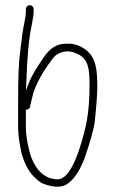

<svg xmlns="http://www.w3.org/2000/svg" viewBox="-20 -684 446 742"><path d="M95 -664C102.9 -664 110 -656.9 110 -649V-640C110 -629.3 107.7 -612.3 103 -589C91.7 -537.9 84.5 -461.6 81.5 -360C81.2 -348.7 80.7 -340 80 -334C82 -338.7 85.8 -348.2 91.3 -362.8C104.4 -396.7 124.5 -425.8 144 -455C168.6 -495 198.3 -515 233 -515C262.9 -517.5 290.2 -508.8 315 -489C350.1 -458.9 356 -417.7 356 -347.6C356 -320.6 352.8 -277.2 346.5 -217.1C343.4 -188.5 330.3 -140.5 307 -73C286.6 -19.3 261.9 15.4 233 31C213 41 185.1 39.7 149.5 27.1C136.4 22.5 121.6 10.9 105.1 -7.6C88.5 -26.1 75.2 -51.9 65 -85C55 -128.3 50 -163 50 -189V-293C50 -380.3 52.3 -441.7 57 -477C61.7 -512.3 64.8 -537.7 66.5 -553C69.3 -578.9 80 -614.1 80 -640V-649C80 -656.9 87.1 -664 95 -664ZM80 -260V-189C80 -148.9 96 -83.9 103 -71C117.3 -33.7 149.2 9 202.5 9C241 9 276.2 -54.7 308 -182C320 -230 326 -287.1 326 -353.2C326 -407.7 323.2 -444.9 295.5 -466C283.2 -475.4 277 -476.4 264 -482C239.6 -489 217 -485.2 196.1 -470.7C182.8 -461.5 143.6 -401.2 136 -386C127 -368.1 112.7 -342.3 106.7 -316.2C102.9 -299.4 100 -287.7 98 -281L96 -271C94 -263.7 88.7 -260 80 -260Z"/></svg>

Font: MewTooHand
Style: Reversed
Weight: 400
Designer: Mew Too, Robert Jablonski
Version: Version 0.77